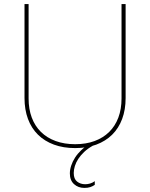

<svg xmlns="http://www.w3.org/2000/svg" viewBox="-20 -720 735 940"><path d="M348 5Q406 5 451.5 -12Q497 -29 529 -60.5Q561 -92 578 -137.5Q595 -183 595 -240V-700H575V-238Q575 -186 559.5 -144.5Q544 -103 514.5 -74Q485 -45 443 -29.5Q401 -14 348 -14Q295 -14 252.5 -29.5Q210 -45 180.5 -74Q151 -103 135.5 -144.5Q120 -186 120 -238V-700H100V-240Q100 -183 117 -137.5Q134 -92 166 -60.5Q198 -29 244 -12Q290 5 348 5ZM393 200Q410 200 422 196Q434 192 444 185V167Q433 175 421 178.5Q409 182 397 182Q374 182 357.5 169Q341 156 341 127Q341 111 346.5 93Q352 75 363.5 57.5Q375 40 392.5 23.5Q410 7 435 -7L422 -16Q397 -3 378.5 14.5Q360 32 347.5 51.5Q335 71 328.5 91Q322 111 322 129Q322 163 342.5 181.5Q363 200 393 200Z"/></svg>

Font: Fixel Variable
Style: Regular
Weight: 100
Width: 3
Designer: AlfaBravo + MacPaw
Foundry: Kyrylo Tkachov, Marchela Mozhyna, Serhii Makarenko, Maria Weinstein, Zakhar Kryvoshyya
Version: Version 1.211